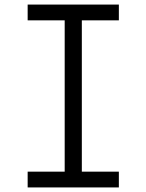

<svg xmlns="http://www.w3.org/2000/svg" viewBox="-20 -820 640 840"><path d="M263 0V-800H338V0ZM101 0V-69H500V0ZM101 -731V-800H500V-731Z"/></svg>

Font: Victor Mono
Style: Regular
Weight: 400
Monospace: yes
Designer: Rune Bjørnerås
Version: Version 1.561;gftools[0.9.30]